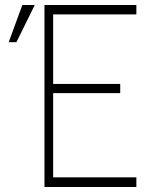

<svg xmlns="http://www.w3.org/2000/svg" viewBox="-20 -753 620 773"><path d="M529 -695H194V-415H464V-378H194V-39H529V0H159V-733H529ZM120 -733 46 -583H15L70 -733Z"/></svg>

Font: Kreadon
Style: Regular
Weight: 400
Designer: kohakuno
Foundry: StudioGnu
Version: Version 1.000;Glyphs 3.1.2 (3151)